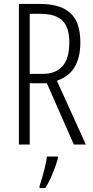

<svg xmlns="http://www.w3.org/2000/svg" viewBox="-20 -734 473 975"><path d="M184 -714Q285 -714 336.5 -668.5Q388 -623 388 -519Q388 -442 359 -393.5Q330 -345 269 -324L416 0H355L218 -311H131V0H76V-714ZM183 -664H131V-359H200Q261 -359 296.5 -397Q332 -435 332 -518Q332 -595 297 -629.5Q262 -664 183 -664ZM274 71Q264 107 247 148Q230 189 210 221H181V210Q187 192 195 164.5Q203 137 209.5 109Q216 81 218 61H274Z"/></svg>

Font: Noto Sans Thai ExtCond Light
Style: Regular
Weight: 300
Width: 2
Designer: Monotype Design Team
Foundry: Monotype Imaging Inc.
Version: Version 2.002; ttfautohint (v1.8.4.7-5d5b)